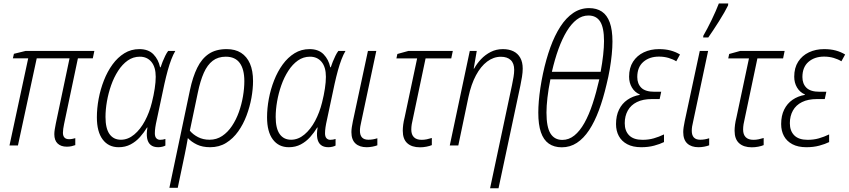

<svg xmlns="http://www.w3.org/2000/svg" viewBox="-20 -816 4761 1077"><path d="M354.5 6.8Q322.3 6.8 303.5 -10.7Q284.7 -28.3 284.7 -63.5Q284.7 -75.2 287.1 -90.1Q289.6 -105 293 -122.6L370.1 -488.8H186L80.6 0H33.2L138.2 -488.8H52.2L58.1 -514.2L123.5 -530.3H509.3L500.5 -488.8H417L339.4 -120.1Q336.4 -105.5 334.7 -93.5Q333 -81.5 333 -71.3Q333 -53.7 341.6 -44.4Q350.1 -35.2 367.7 -35.2Q378.4 -35.2 387.7 -37.4Q397 -39.6 402.3 -41V-2Q393.1 1.5 380.9 4.2Q368.7 6.8 354.5 6.8Z M645.5 9.8Q588.4 9.8 555.9 -33.7Q523.4 -77.1 523.4 -158.2Q523.4 -208.5 533.4 -262Q543.5 -315.4 563 -365.2Q582.5 -415 611.3 -454.6Q640.1 -494.1 677.7 -517.3Q715.3 -540.5 761.7 -540.5Q812.5 -540.5 840.8 -511.2Q869.1 -481.9 877.9 -438.5H880.9Q885.3 -452.6 892.1 -469.7Q898.9 -486.8 907 -503.2Q915 -519.5 923.3 -530.3H963.4Q951.7 -510.7 941.2 -483.4Q930.7 -456.1 921.1 -421.6Q911.6 -387.2 902.3 -345.7L859.4 -144Q854 -120.6 851.3 -102.1Q848.6 -83.5 848.6 -68.4Q848.6 -49.3 856.9 -40.5Q865.2 -31.7 878.4 -31.7Q886.2 -31.7 893.6 -33Q900.9 -34.2 907.7 -36.6V0.5Q901.4 4.4 889.9 7.1Q878.4 9.8 867.7 9.8Q840.3 9.8 825 -3.2Q809.6 -16.1 805.2 -40.8Q800.8 -65.4 807.1 -100.6H804.7Q787.6 -72.3 764.9 -46.9Q742.2 -21.5 712.6 -5.9Q683.1 9.8 645.5 9.8ZM658.2 -32.2Q698.2 -32.2 732.9 -61.3Q767.6 -90.3 793 -137.9Q818.4 -185.5 832 -241.2Q842.3 -282.2 847.9 -319.3Q853.5 -356.4 853.5 -385.3Q853.5 -439.5 829.3 -468.8Q805.2 -498 764.2 -498Q727.1 -498 696.5 -476.6Q666 -455.1 642.6 -418.7Q619.1 -382.3 603.5 -337.9Q587.9 -293.5 579.8 -247.3Q571.8 -201.2 571.8 -160.2Q571.8 -95.7 594.2 -64Q616.7 -32.2 658.2 -32.2Z M930.2 237.3 1045.4 -310.1Q1061 -384.3 1086.2 -435.5Q1111.3 -486.8 1151.1 -513.7Q1190.9 -540.5 1251.5 -540.5Q1299.3 -540.5 1332 -519.8Q1364.7 -499 1382.1 -459.2Q1399.4 -419.4 1399.4 -361.3Q1399.4 -317.4 1390.4 -267.1Q1381.3 -216.8 1363 -168Q1344.7 -119.1 1316.2 -78.9Q1287.6 -38.6 1248.5 -14.4Q1209.5 9.8 1158.7 9.8Q1115.7 9.8 1084.7 -5.1Q1053.7 -20 1033.7 -41.5Q1029.8 -17.6 1025.4 4.6Q1021 26.9 1016.1 51.3L977.1 237.3ZM1155.3 -32.2Q1194.8 -32.2 1226.3 -53.2Q1257.8 -74.2 1281.2 -109.4Q1304.7 -144.5 1320.1 -187.7Q1335.4 -231 1343 -275.9Q1350.6 -320.8 1350.6 -360.8Q1350.6 -427.7 1324.7 -462.9Q1298.8 -498 1246.6 -498Q1203.1 -498 1173.1 -475.1Q1143.1 -452.1 1123.3 -407.5Q1103.5 -362.8 1089.8 -296.9L1044.9 -83Q1062.5 -61.5 1090.8 -46.9Q1119.1 -32.2 1155.3 -32.2Z M1600.1 9.8Q1543 9.8 1510.5 -33.7Q1478 -77.1 1478 -158.2Q1478 -208.5 1488 -262Q1498 -315.4 1517.6 -365.2Q1537.1 -415 1565.9 -454.6Q1594.7 -494.1 1632.3 -517.3Q1669.9 -540.5 1716.3 -540.5Q1767.1 -540.5 1795.4 -511.2Q1823.7 -481.9 1832.5 -438.5H1835.4Q1839.8 -452.6 1846.7 -469.7Q1853.5 -486.8 1861.6 -503.2Q1869.6 -519.5 1877.9 -530.3H1918Q1906.2 -510.7 1895.8 -483.4Q1885.3 -456.1 1875.7 -421.6Q1866.2 -387.2 1856.9 -345.7L1814 -144Q1808.6 -120.6 1805.9 -102.1Q1803.2 -83.5 1803.2 -68.4Q1803.2 -49.3 1811.5 -40.5Q1819.8 -31.7 1833 -31.7Q1840.8 -31.7 1848.1 -33Q1855.5 -34.2 1862.3 -36.6V0.5Q1856 4.4 1844.5 7.1Q1833 9.8 1822.3 9.8Q1794.9 9.8 1779.5 -3.2Q1764.2 -16.1 1759.8 -40.8Q1755.4 -65.4 1761.7 -100.6H1759.3Q1742.2 -72.3 1719.5 -46.9Q1696.8 -21.5 1667.2 -5.9Q1637.7 9.8 1600.1 9.8ZM1612.8 -32.2Q1652.8 -32.2 1687.5 -61.3Q1722.2 -90.3 1747.6 -137.9Q1772.9 -185.5 1786.6 -241.2Q1796.9 -282.2 1802.5 -319.3Q1808.1 -356.4 1808.1 -385.3Q1808.1 -439.5 1783.9 -468.8Q1759.8 -498 1718.8 -498Q1681.6 -498 1651.1 -476.6Q1620.6 -455.1 1597.2 -418.7Q1573.7 -382.3 1558.1 -337.9Q1542.5 -293.5 1534.4 -247.3Q1526.4 -201.2 1526.4 -160.2Q1526.4 -95.7 1548.8 -64Q1571.3 -32.2 1612.8 -32.2Z M2037.1 9.8Q1996.6 9.8 1973.9 -11.2Q1951.2 -32.2 1951.2 -75.2Q1951.2 -87.4 1953.4 -102.5Q1955.6 -117.7 1959.5 -136.2L2043.9 -530.3H2090.8L2006.8 -134.8Q2002.9 -119.6 2001 -106.4Q1999 -93.3 1999 -82Q1999 -57.6 2010.7 -44.9Q2022.5 -32.2 2046.4 -32.2Q2059.6 -32.2 2072.3 -34.4Q2085 -36.6 2096.7 -40.5V-1Q2085.9 3.4 2069.3 6.6Q2052.7 9.8 2037.1 9.8Z M2335.9 10.3Q2290 10.3 2264.6 -12.7Q2239.3 -35.6 2239.3 -82.5Q2239.3 -97.2 2241.7 -116.5Q2244.1 -135.7 2250 -158.7L2319.8 -488.3H2203.6L2209 -513.2L2271 -530.3H2520L2511.2 -488.3H2367.2L2296.9 -154.3Q2292 -134.8 2289.6 -119.1Q2287.1 -103.5 2287.1 -89.4Q2287.1 -61 2301.8 -46.4Q2316.4 -31.7 2345.2 -31.7Q2359.9 -31.7 2374.3 -34.7Q2388.7 -37.6 2402.3 -42V-2Q2389.6 3.4 2371.8 6.8Q2354 10.3 2335.9 10.3Z M2729 240.2 2852.1 -339.4Q2856.9 -362.3 2860.6 -384.3Q2864.3 -406.2 2864.3 -424.3Q2864.3 -460.9 2844.7 -479.2Q2825.2 -497.6 2789.6 -497.6Q2748.5 -497.6 2712.6 -470.7Q2676.8 -443.8 2649.9 -393.6Q2623 -343.3 2607.9 -272.9L2550.8 0H2502.9L2615.2 -530.3H2654.3L2637.2 -431.2H2639.6Q2654.8 -459 2678.2 -483.9Q2701.7 -508.8 2732.7 -524.7Q2763.7 -540.5 2800.8 -540.5Q2835 -540.5 2859.9 -528.3Q2884.8 -516.1 2898.4 -491.7Q2912.1 -467.3 2912.1 -431.2Q2912.1 -410.6 2908 -384.8Q2903.8 -358.9 2898.9 -335.4L2776.4 240.2Z M3131.3 10.3Q3087.9 10.3 3058.3 -10.5Q3028.8 -31.2 3014.2 -74Q2999.5 -116.7 2999.5 -184.1Q2999.5 -213.9 3002.4 -249Q3005.4 -284.2 3011.2 -323.2Q3017.1 -362.3 3025.9 -403.8Q3043 -483.4 3067.1 -550.3Q3091.3 -617.2 3123.3 -666.7Q3155.3 -716.3 3195.6 -743.4Q3235.8 -770.5 3284.2 -770.5Q3326.7 -770.5 3356 -751Q3385.3 -731.4 3400.4 -689.9Q3415.5 -648.4 3415.5 -583Q3415.5 -550.3 3411.6 -510.7Q3407.7 -471.2 3400.4 -428.2Q3393.1 -385.3 3382.3 -342.3Q3363.8 -262.7 3339.6 -197.8Q3315.4 -132.8 3284.7 -86.2Q3253.9 -39.6 3215.8 -14.6Q3177.7 10.3 3131.3 10.3ZM3134.3 -31.2Q3170.9 -31.2 3201.7 -55.9Q3232.4 -80.6 3258.1 -126.2Q3283.7 -171.9 3304.2 -234.1Q3324.7 -296.4 3341.8 -371.1H3067.4Q3056.2 -315.9 3050.8 -268.1Q3045.4 -220.2 3045.4 -184.6Q3045.4 -103 3067.9 -67.1Q3090.3 -31.2 3134.3 -31.2ZM3075.7 -413.1H3349.1Q3358.4 -462.9 3363.3 -507.3Q3368.2 -551.8 3368.2 -585.9Q3368.2 -660.6 3346.7 -694.8Q3325.2 -729 3280.8 -729Q3245.1 -729 3215.1 -706.1Q3185.1 -683.1 3159.4 -641.1Q3133.8 -599.1 3112.8 -541.3Q3091.8 -483.4 3075.7 -413.1Z M3577.1 9.8Q3529.8 9.8 3498.3 -7.1Q3466.8 -23.9 3451.2 -53Q3435.5 -82 3435.5 -120.1Q3435.5 -167 3452.4 -201.2Q3469.2 -235.4 3499.3 -256.1Q3529.3 -276.9 3568.4 -283.7L3568.8 -286.1Q3540.5 -298.3 3524.7 -325Q3508.8 -351.6 3508.8 -385.7Q3508.8 -435.5 3531 -470Q3553.2 -504.4 3591.3 -522.5Q3629.4 -540.5 3676.3 -540.5Q3712.9 -540.5 3741.7 -532.7Q3770.5 -524.9 3794.4 -510.3L3773.4 -472.2Q3755.9 -483.4 3730.5 -491Q3705.1 -498.5 3676.3 -498.5Q3623 -498.5 3588.9 -469Q3554.7 -439.5 3554.7 -383.8Q3554.7 -346.2 3577.4 -323.7Q3600.1 -301.3 3650.9 -301.3H3689L3680.2 -260.3H3636.2Q3586.4 -260.3 3552.5 -243.4Q3518.6 -226.6 3501.5 -195.8Q3484.4 -165 3484.4 -125Q3484.4 -81.5 3509.3 -56.6Q3534.2 -31.7 3584 -31.7Q3618.2 -31.7 3647.2 -40Q3676.3 -48.3 3704.6 -62V-19Q3682.1 -7.8 3649.4 1Q3616.7 9.8 3577.1 9.8Z M3898.4 9.8Q3857.9 9.8 3835.2 -11.2Q3812.5 -32.2 3812.5 -75.2Q3812.5 -87.4 3814.7 -102.5Q3816.9 -117.7 3820.8 -136.2L3905.3 -530.3H3952.1L3868.2 -134.8Q3864.3 -119.6 3862.3 -106.4Q3860.4 -93.3 3860.4 -82Q3860.4 -57.6 3872.1 -44.9Q3883.8 -32.2 3907.7 -32.2Q3920.9 -32.2 3933.6 -34.4Q3946.3 -36.6 3958 -40.5V-1Q3947.3 3.4 3930.7 6.6Q3914.1 9.8 3898.4 9.8ZM3924.3 -606 3925.3 -615.7Q3935.5 -633.3 3947.5 -656Q3959.5 -678.7 3971.7 -703.9Q3983.9 -729 3994.4 -753.2Q4004.9 -777.3 4012.2 -796.4H4064.9L4064 -785.6Q4056.6 -770 4043 -746.3Q4029.3 -722.7 4012.7 -696Q3996.1 -669.4 3980.2 -645.8Q3964.4 -622.1 3953.1 -606Z M4197.3 10.3Q4151.4 10.3 4126 -12.7Q4100.6 -35.6 4100.6 -82.5Q4100.6 -97.2 4103 -116.5Q4105.5 -135.7 4111.3 -158.7L4181.2 -488.3H4064.9L4070.3 -513.2L4132.3 -530.3H4381.3L4372.6 -488.3H4228.5L4158.2 -154.3Q4153.3 -134.8 4150.9 -119.1Q4148.4 -103.5 4148.4 -89.4Q4148.4 -61 4163.1 -46.4Q4177.7 -31.7 4206.5 -31.7Q4221.2 -31.7 4235.6 -34.7Q4250 -37.6 4263.7 -42V-2Q4251 3.4 4233.2 6.8Q4215.3 10.3 4197.3 10.3Z M4503.4 9.8Q4456.1 9.8 4424.6 -7.1Q4393.1 -23.9 4377.4 -53Q4361.8 -82 4361.8 -120.1Q4361.8 -167 4378.7 -201.2Q4395.5 -235.4 4425.5 -256.1Q4455.6 -276.9 4494.6 -283.7L4495.1 -286.1Q4466.8 -298.3 4450.9 -325Q4435.1 -351.6 4435.1 -385.7Q4435.1 -435.5 4457.3 -470Q4479.5 -504.4 4517.6 -522.5Q4555.7 -540.5 4602.5 -540.5Q4639.2 -540.5 4668 -532.7Q4696.8 -524.9 4720.7 -510.3L4699.7 -472.2Q4682.1 -483.4 4656.7 -491Q4631.3 -498.5 4602.5 -498.5Q4549.3 -498.5 4515.1 -469Q4481 -439.5 4481 -383.8Q4481 -346.2 4503.7 -323.7Q4526.4 -301.3 4577.1 -301.3H4615.2L4606.4 -260.3H4562.5Q4512.7 -260.3 4478.8 -243.4Q4444.8 -226.6 4427.7 -195.8Q4410.6 -165 4410.6 -125Q4410.6 -81.5 4435.5 -56.6Q4460.4 -31.7 4510.3 -31.7Q4544.4 -31.7 4573.5 -40Q4602.5 -48.3 4630.9 -62V-19Q4608.4 -7.8 4575.7 1Q4543 9.8 4503.4 9.8Z"/></svg>

Font: Open Sans SemiCondensed Light
Style: Italic
Weight: 300
Width: 4
Italic angle: -12°
Designer: Monotype Design Team
Foundry: Monotype Imaging Inc.
Version: Version 3.000